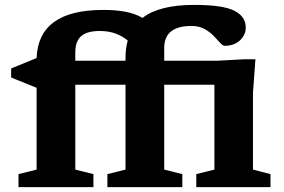

<svg xmlns="http://www.w3.org/2000/svg" viewBox="-20 -764 1158 784"><path d="M361.5 0H55.5V-53L129.5 -71.5V-405.5L25.5 -447.5V-484.5L129.5 -527Q136.5 -723.5 401.5 -723.5Q454 -723.5 492.8 -716Q531.5 -708.5 562 -691Q630.5 -744 772.5 -744Q890 -744 936.8 -720.2Q983.5 -696.5 983.5 -651.5Q983.5 -621.5 959.8 -599.2Q936 -577 897.5 -577Q889.5 -577 878.8 -589.2Q868 -601.5 852.5 -617.5Q837 -633.5 814.8 -645.8Q792.5 -658 761.5 -658Q650.5 -658 650.5 -568V-516H867L976 -522H1023L1013 -385.5V-71.5L1084.5 -53V0H781.5V-53L855.5 -71.5V-418H650.5V-71.5L724.5 -53V0H418.5V-53L492.5 -71.5V-418H287.5V-71.5L361.5 -53ZM287.5 -549.5V-516H492.5V-525.5Q492.5 -566 501.5 -598.5Q481 -616 452.5 -626.8Q424 -637.5 387 -637.5Q336 -637.5 311.8 -616.8Q287.5 -596 287.5 -549.5Z"/></svg>

Font: Newsreader Caption SemiBold
Style: Regular
Weight: 600
Designer: Hugues Gentile
Foundry: Production Type
Version: Version 1.001